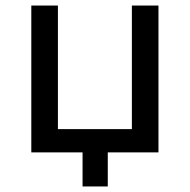

<svg xmlns="http://www.w3.org/2000/svg" viewBox="-20 -550 686 693"><path d="M456 -530H552V0H369V123H278V0H93V-530H189V-84H456Z"/></svg>

Font: false
Style: Regular
Weight: 500
Designer: Julieta Ulanovsky
Foundry: Julieta Ulanovsky
Version: Version 7.222;hotconv 1.0.109;makeotfexe 2.5.65596